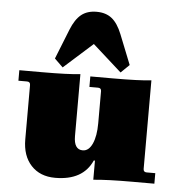

<svg xmlns="http://www.w3.org/2000/svg" viewBox="-52 -758 764 819"><g transform="rotate(5 330.0 -348.5)"><path d="M205 -460 169 -495 220 -623Q238 -668 263.5 -688.5Q289 -709 329 -709Q369 -709 394.5 -688.5Q420 -668 438 -623L489 -495L453 -460L329 -571ZM214 12Q149 12 111 -29Q73 -70 73 -140V-373Q73 -387 59 -387H22V-432H118Q231 -432 283 -438V-173Q283 -115 321 -115Q347 -115 362 -148Q377 -181 377 -236V-373Q377 -387 363 -387H326V-432H422Q535 -432 587 -438V-59Q587 -45 601 -45H638V0H545Q437 0 377 6V-76H372Q333 12 214 12Z"/></g></svg>

Font: Arapey Black
Style: Regular
Weight: 900
Designer: Eduardo Rodriguez Tunni
Foundry: Eduardo Rodriguez Tunni
Version: Version 4.000